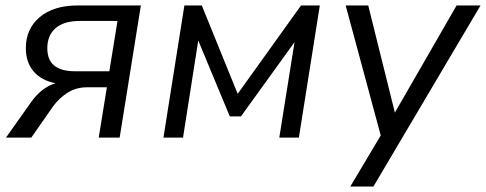

<svg xmlns="http://www.w3.org/2000/svg" viewBox="-20 -506 1787 706"><path d="M2 0 94 -130Q132 -184 184 -200Q132 -210 103.5 -243.5Q75 -277 75 -329Q75 -400 126 -443Q177 -486 267 -486H498L420 0H343L373 -185H300Q260 -185 228.5 -165Q197 -145 176 -116L95 0ZM255 -244H382L412 -429H274Q215 -429 184.5 -402.5Q154 -376 154 -329Q154 -285 180 -264.5Q206 -244 255 -244Z M581 0 658 -486H722L854 -161L1087 -486H1156L1079 0H1007L1063 -351L866 -78H825L709 -357L653 0Z M1268 180 1380 -8 1251 -486H1334L1432 -92L1659 -486H1747L1353 180Z"/></svg>

Font: Nunito Sans
Style: Italic
Weight: 400
Italic angle: -9°
Designer: Vernon Adams
Foundry: Vernon Adams
Version: Version 3.006; ttfautohint (v1.8.3)